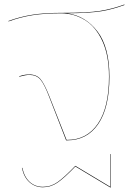

<svg xmlns="http://www.w3.org/2000/svg" viewBox="-20 -622 585 851"><path d="M463 -282Q463 -377 433.5 -440.5Q404 -504 355.5 -533.5Q307 -563 250 -563Q177 -563 123.5 -554.5Q70 -546 18 -527L17 -529Q69 -548 122.5 -556.5Q176 -565 250 -565H251Q368 -565 422.5 -573.5Q477 -582 531 -602L532 -600Q481 -581 431 -572.5Q381 -564 278 -563Q359 -552 412 -482.5Q465 -413 465 -282Q465 -145 415.5 -72.5Q366 0 278 0H273L197 -195Q176 -250 158.5 -270Q141 -290 110 -290Q94 -290 65 -282V-284Q67 -285 80 -288.5Q93 -292 110 -292Q142 -292 159.5 -271.5Q177 -251 199 -195L275 -2H278Q365 -2 414 -74Q463 -146 463 -282ZM469 61H471V209H469L314 116Q265 167 235 187.5Q205 208 170 208Q136 208 111 186Q86 164 77 122H79Q88 163 112 184.5Q136 206 170 206Q205 206 234.5 185.5Q264 165 314 113L469 206Z"/></svg>

Font: FiraGO Two
Style: Regular
Weight: 100
Designer: bBox Type
Foundry: bBox Type GmbH
Version: Version 1.001